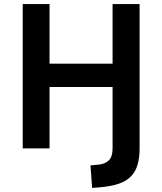

<svg xmlns="http://www.w3.org/2000/svg" viewBox="-20 -725 792 938"><path d="M430 193 422 83 464 79Q496 75 513 57Q530 39 530 -1V-300H222V0H91V-705H222V-414H530V-705H662V0Q662 46 652 80Q642 114 619.5 137Q597 160 560.5 172.5Q524 185 470 190Z"/></svg>

Font: Nunito Sans 7pt SemiCondensed
Style: Bold
Weight: 700
Width: 4
Designer: Vernon Adams
Foundry: Vernon Adams
Version: Version 3.101;gftools[0.9.27]